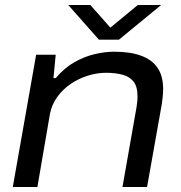

<svg xmlns="http://www.w3.org/2000/svg" viewBox="-20 -745 723 765"><path d="M31 0 124 -527H202L193 -434H202Q237 -475 277 -497.5Q317 -520 358 -529.5Q399 -539 435 -539Q499 -539 542.5 -523Q586 -507 608 -474.5Q630 -442 630 -390Q630 -376 628.5 -362Q627 -348 625 -332L566 0H468L524 -318Q526 -330 527 -340.5Q528 -351 528 -360Q528 -400 512 -420Q496 -440 467.5 -447.5Q439 -455 402 -455Q367 -455 330 -443.5Q293 -432 261.5 -410.5Q230 -389 208 -358.5Q186 -328 179 -291L129 0ZM622 -725 454 -587H374L252 -725H340L432 -621H403L529 -725Z"/></svg>

Font: Archivo Expanded
Style: Italic
Weight: 400
Width: 7
Italic angle: -10°
Designer: Hector Gatti
Foundry: Omnibus-Type
Version: Version 2.001